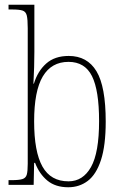

<svg xmlns="http://www.w3.org/2000/svg" viewBox="-20 -780 518 810"><path d="M268 10Q214 10 180 -18Q146 -46 128 -93H124L122 0H16V-20H29Q60 -20 74.5 -24.5Q89 -29 93 -43.5Q97 -58 97 -89V-661Q97 -698 93 -714.5Q89 -731 75 -735.5Q61 -740 31 -740H16V-760H125V-561Q125 -534 124 -496.5Q123 -459 121 -427H123Q139 -480 175 -512Q211 -544 270 -544Q348 -544 387 -479.5Q426 -415 426 -267Q426 -166 406 -105Q386 -44 350.5 -17Q315 10 268 10ZM269 -15Q330 -15 364 -75.5Q398 -136 398 -269Q398 -399 368 -459Q338 -519 269 -519Q197 -519 160.5 -457.5Q124 -396 124 -268Q124 -140 159 -77.5Q194 -15 269 -15Z"/></svg>

Font: Noto Serif Ethiopic Condensed Thin
Style: Regular
Weight: 100
Width: 3
Designer: Monotype Design Team
Foundry: Monotype Imaging Inc.
Version: Version 2.102; ttfautohint (v1.8.4.7-5d5b)